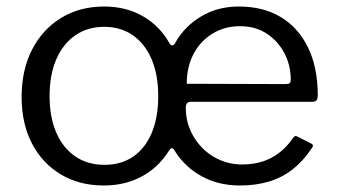

<svg xmlns="http://www.w3.org/2000/svg" viewBox="-20 -560 1037 590"><path d="M299 10Q223.5 10 166.5 -24.3Q109.4 -58.6 77.9 -119.7Q46.4 -180.8 46.4 -262Q46.4 -345.3 78.7 -407.8Q110.9 -470.3 168.1 -505.1Q225.3 -540 300 -540Q367.1 -540 419.3 -510Q471.4 -479.9 501.1 -426.5Q509.7 -414.6 517.4 -426.5Q547 -479.5 598.3 -509.7Q649.5 -540 713.5 -540Q788.9 -540 843 -507.4Q897.1 -474.9 926.8 -413.6Q956.5 -352.2 956.5 -266.3Q956.5 -257.7 953.3 -252.5Q950.1 -247.4 939.2 -247.1H565.9Q550.9 -247.1 550.9 -229.4Q550.9 -180.6 574.6 -140.6Q598.2 -100.7 637.6 -77.6Q677.1 -54.6 724.2 -54.6Q774.9 -54.6 813.6 -74.9Q852.4 -95.3 881.1 -136.7Q884.3 -141.4 887.1 -141.9Q889.9 -142.4 894.8 -139.9L936.5 -118.8Q945.8 -114 938.3 -105Q911.8 -65.1 879.3 -39.6Q846.7 -14.2 806.5 -2.1Q766.3 10 716.8 10Q651.1 10 599.2 -18.6Q547.3 -47.2 515.9 -98Q508.6 -112.4 498.2 -95.5Q467.1 -45.7 415.9 -17.9Q364.7 10 299 10ZM300.7 -53.5Q352.4 -53.5 389.3 -78.8Q426.2 -104.1 446.2 -151.6Q466.2 -199.1 466.2 -264.6Q466.2 -330.6 445.8 -378.1Q425.5 -425.6 388.2 -451.6Q350.9 -477.6 300 -477.6Q249.4 -477.6 211.6 -451.6Q173.8 -425.6 153.1 -378.1Q132.4 -330.6 132.4 -264.6Q132.4 -199.5 153.1 -152.1Q173.8 -104.8 211.6 -79.1Q249.4 -53.5 300.7 -53.5ZM717.4 -479.5Q670.6 -479.5 633.4 -457Q596.2 -434.4 575.1 -394.9Q553.9 -355.3 553.9 -302.6L856.4 -301.6Q867.2 -301.6 870.3 -304.4Q873.4 -307.3 873.4 -315.6Q873.4 -359 854.1 -396.2Q834.8 -433.4 799.9 -456.5Q764.9 -479.5 717.4 -479.5Z"/></svg>

Font: Libre Franklin Thin
Style: Regular
Weight: 100
Designer: Pablo Impallari, Rodrigo Fuenzalida, Nhung Nguyen
Foundry: Impallari Type
Version: Version 3.000